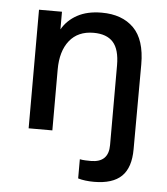

<svg xmlns="http://www.w3.org/2000/svg" viewBox="-50 -525 659 758"><g transform="rotate(5 280.0 -146.0)"><path d="M350 188Q333 188 316.5 186Q300 184 287 180V104Q297 106 308.5 106.5Q320 107 331 107Q401 107 401 38V-278Q401 -341 375.5 -369.5Q350 -398 298 -398Q236 -398 202.5 -356Q169 -314 169 -241V0H75V-470H166V-400Q187 -437 226.5 -458.5Q266 -480 323 -480Q404 -480 450 -434Q496 -388 496 -290L495 46Q495 119 459.5 153.5Q424 188 350 188Z"/></g></svg>

Font: Gantari Medium
Style: Regular
Weight: 500
Designer: Anugrah Pasau
Foundry: Lafontype
Version: Version 1.000; ttfautohint (v1.8.4.7-5d5b)